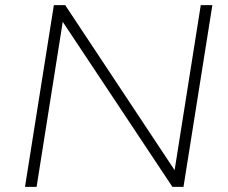

<svg xmlns="http://www.w3.org/2000/svg" viewBox="-20 -725 886 745"><path d="M77 0 189 -705H233L664 -55H656L759 -705H804L692 0H649L217 -650H225L122 0Z"/></svg>

Font: Nunito Sans 10pt SemiExpanded ExtraLight
Style: Italic
Weight: 250
Width: 6
Italic angle: -9°
Designer: Vernon Adams
Foundry: Vernon Adams
Version: Version 3.101;gftools[0.9.27]